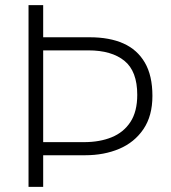

<svg xmlns="http://www.w3.org/2000/svg" viewBox="-20 -727 666 747"><path d="M91 0V-707H148V-582H329Q406 -582 460 -558Q514 -534 543.5 -483.5Q573 -433 573 -354Q573 -276 538 -224.5Q503 -173 444 -148Q385 -123 311 -123H148V0ZM148 -174H307Q368 -174 414.5 -193Q461 -212 487.5 -252.5Q514 -293 514 -358Q514 -450 464 -490.5Q414 -531 324 -531H148Z"/></svg>

Font: Onest ExtraLight
Style: Regular
Weight: 250
Designer: Dmitri Voloshin, Andrey Kudryavtsev
Foundry: Dmitri Voloshin, Andrey Kudryavtsev
Version: Version 1.000;gftools[0.9.33]